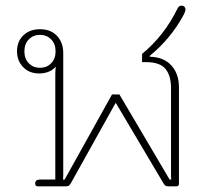

<svg xmlns="http://www.w3.org/2000/svg" viewBox="-20 -657 742 677"><path d="M104 -10Q104 -24 122 -24H175V-395Q175 -413 177 -422Q155 -398 118 -398Q83 -398 61.5 -420.5Q40 -443 40 -476Q40 -511 62.5 -532.5Q85 -554 121 -554Q159 -554 181 -530.5Q203 -507 203 -470V-41Q203 -30 202 -24H208L375 -324H401L578 -24H584Q583 -29 583 -41V-347Q583 -390 563.5 -414Q544 -438 494 -438H481V-467Q559 -531 606 -627Q611 -637 619 -637Q627 -637 630.5 -633Q634 -629 634 -624Q634 -616 625 -600Q581 -520 508 -460V-457Q557 -456 584 -426.5Q611 -397 611 -349V-9Q611 0 602 0H573Q566 0 562.5 -3Q559 -6 555 -13L389 -293H387L231 -13Q227 -6 223.5 -3Q220 0 213 0H113Q104 0 104 -10ZM176 -476Q176 -502 160.5 -518Q145 -534 121 -534Q97 -534 81.5 -518Q66 -502 66 -476Q66 -450 81.5 -434Q97 -418 121 -418Q145 -418 160.5 -434Q176 -450 176 -476Z"/></svg>

Font: Maitree ExtraLight
Style: Regular
Weight: 275
Designer: CadsonDemak Team
Foundry: CadsonDemak
Version: Version 1.003